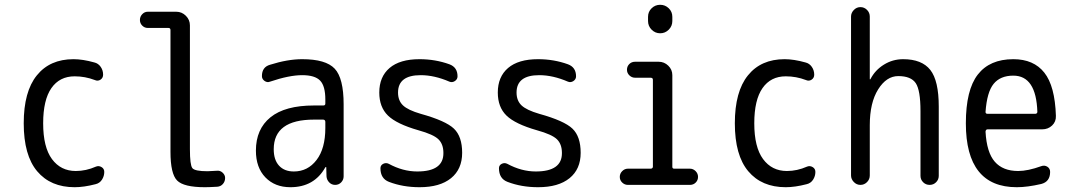

<svg xmlns="http://www.w3.org/2000/svg" viewBox="-20 -780 4540 810"><path d="M294.9 9.8Q193.4 9.8 136.7 -57.6Q80.1 -125 80.1 -259.8Q80.1 -393.6 135.3 -461.9Q190.4 -530.3 290 -530.3Q329.1 -530.3 377.9 -516.6Q394.5 -512.7 404.8 -498Q415 -483.4 415 -464.8Q415 -451.2 403.8 -443.8Q392.6 -436.5 379.9 -442.4Q338.9 -458 294.9 -458Q231.4 -458 196.8 -408.2Q162.1 -358.4 162.1 -259.8Q162.1 -159.2 199.2 -108.9Q236.3 -58.6 299.8 -58.6Q342.8 -58.6 384.8 -77.1Q396.5 -82 408.2 -75.2Q419.9 -68.4 419.9 -54.7Q419.9 -37.1 410.2 -22Q400.4 -6.8 382.8 -2.9Q334 9.8 294.9 9.8Z M603.5 -662.1Q589.8 -662.1 580.1 -671.9Q570.3 -681.6 570.3 -695.8Q570.3 -710 580.1 -720.2Q589.8 -730.5 603.5 -730.5H723.6Q747.1 -730.5 764.2 -713.4Q781.2 -696.3 781.2 -672.9V-150.4Q781.2 -84 791.5 -70.8Q801.8 -57.6 855.5 -57.6Q867.2 -57.6 894.5 -59.6Q908.2 -61.5 918.9 -51.8Q929.7 -42 929.7 -29.3Q929.7 -14.6 920.4 -3.9Q911.1 6.8 896.5 7.8Q862.3 9.8 844.7 9.8Q754.9 9.8 727.1 -18.6Q699.2 -46.9 699.2 -139.6V-653.3Q699.2 -662.1 690.4 -662.1Z M1304.7 -275.4Q1134.8 -275.4 1134.8 -150.4Q1134.8 -105.5 1157.2 -81.1Q1179.7 -56.6 1219.7 -56.6Q1278.3 -56.6 1315.4 -105Q1352.5 -153.3 1352.5 -240.2V-265.6Q1352.5 -274.4 1343.8 -275.4ZM1205.1 9.8Q1139.6 9.8 1099.6 -31.7Q1059.6 -73.2 1059.6 -144.5Q1059.6 -235.4 1121.1 -285.2Q1182.6 -335 1304.7 -335H1343.8Q1352.5 -335 1352.5 -342.8V-360.4Q1352.5 -417 1330.6 -439.9Q1308.6 -462.9 1254.9 -462.9Q1200.2 -462.9 1119.1 -435.5Q1107.4 -430.7 1096.2 -438.5Q1085 -446.3 1085 -459Q1085 -497.1 1119.1 -506.8Q1193.4 -530.3 1254.9 -530.3Q1354.5 -530.3 1392.1 -490.2Q1429.7 -450.2 1429.7 -339.8V-36.1Q1429.7 -21.5 1419.4 -10.7Q1409.2 0 1394 0Q1378.9 0 1368.7 -10.7Q1358.4 -21.5 1357.4 -36.1L1356.4 -74.2Q1356.4 -75.2 1355.5 -75.2Q1353.5 -75.2 1352.5 -74.2Q1305.7 9.8 1205.1 9.8Z M1745.1 -230.5Q1653.3 -256.8 1616.7 -292.5Q1580.1 -328.1 1580.1 -389.6Q1580.1 -456.1 1623.5 -493.2Q1667 -530.3 1750 -530.3Q1816.4 -530.3 1876 -508.8Q1910.2 -496.1 1910.2 -458Q1910.2 -445.3 1898.9 -438Q1887.7 -430.7 1876 -435.5Q1812.5 -462.9 1754.9 -462.9Q1659.2 -462.9 1659.2 -389.6Q1659.2 -355.5 1680.2 -335.4Q1701.2 -315.4 1754.9 -299.8Q1860.4 -270.5 1895 -237.3Q1929.7 -204.1 1929.7 -135.3Q1929.7 -66.4 1882.8 -28.3Q1835.9 9.8 1750 9.8Q1679.7 9.8 1621.1 -12.7Q1585 -26.4 1585 -70.3Q1585 -83 1596.7 -88.9Q1608.4 -94.7 1620.1 -88.9Q1679.7 -56.6 1740.2 -56.6Q1851.6 -56.6 1850.6 -134.8Q1850.6 -171.9 1829.6 -192.4Q1808.6 -212.9 1745.1 -230.5Z M2245.1 -230.5Q2153.3 -256.8 2116.7 -292.5Q2080.1 -328.1 2080.1 -389.6Q2080.1 -456.1 2123.5 -493.2Q2167 -530.3 2250 -530.3Q2316.4 -530.3 2376 -508.8Q2410.2 -496.1 2410.2 -458Q2410.2 -445.3 2398.9 -438Q2387.7 -430.7 2376 -435.5Q2312.5 -462.9 2254.9 -462.9Q2159.2 -462.9 2159.2 -389.6Q2159.2 -355.5 2180.2 -335.4Q2201.2 -315.4 2254.9 -299.8Q2360.4 -270.5 2395 -237.3Q2429.7 -204.1 2429.7 -135.3Q2429.7 -66.4 2382.8 -28.3Q2335.9 9.8 2250 9.8Q2179.7 9.8 2121.1 -12.7Q2085 -26.4 2085 -70.3Q2085 -83 2096.7 -88.9Q2108.4 -94.7 2120.1 -88.9Q2179.7 -56.6 2240.2 -56.6Q2351.6 -56.6 2350.6 -134.8Q2350.6 -171.9 2329.6 -192.4Q2308.6 -212.9 2245.1 -230.5Z M2628.9 0Q2615.2 0 2605 -9.8Q2594.7 -19.5 2594.7 -33.7Q2594.7 -47.9 2605 -58.1Q2615.2 -68.4 2628.9 -68.4H2724.6Q2733.4 -68.4 2734.4 -76.2V-443.4Q2734.4 -452.1 2724.6 -452.1H2659.2Q2645.5 -452.1 2635.3 -461.9Q2625 -471.7 2625 -485.8Q2625 -500 2634.8 -509.8Q2644.5 -519.5 2659.2 -519.5H2758.8Q2782.2 -519.5 2799.3 -502.9Q2816.4 -486.3 2816.4 -462.9V-76.2Q2816.4 -68.4 2824.2 -68.4H2890.6Q2904.3 -68.4 2914.6 -58.1Q2924.8 -47.9 2924.8 -33.7Q2924.8 -19.5 2915 -9.8Q2905.3 0 2890.6 0ZM2713.9 -709Q2713.9 -730.5 2729 -745.1Q2744.1 -759.8 2765.1 -759.8Q2786.1 -759.8 2801.3 -745.1Q2816.4 -730.5 2816.4 -709V-691.4Q2816.4 -669.9 2801.3 -654.8Q2786.1 -639.6 2765.1 -639.6Q2744.1 -639.6 2729 -654.8Q2713.9 -669.9 2713.9 -691.4Z M3294.9 9.8Q3193.4 9.8 3136.7 -57.6Q3080.1 -125 3080.1 -259.8Q3080.1 -393.6 3135.3 -461.9Q3190.4 -530.3 3290 -530.3Q3329.1 -530.3 3377.9 -516.6Q3394.5 -512.7 3404.8 -498Q3415 -483.4 3415 -464.8Q3415 -451.2 3403.8 -443.8Q3392.6 -436.5 3379.9 -442.4Q3338.9 -458 3294.9 -458Q3231.4 -458 3196.8 -408.2Q3162.1 -358.4 3162.1 -259.8Q3162.1 -159.2 3199.2 -108.9Q3236.3 -58.6 3299.8 -58.6Q3342.8 -58.6 3384.8 -77.1Q3396.5 -82 3408.2 -75.2Q3419.9 -68.4 3419.9 -54.7Q3419.9 -37.1 3410.2 -22Q3400.4 -6.8 3382.8 -2.9Q3334 9.8 3294.9 9.8Z M3570.3 -40V-710Q3570.3 -725.6 3582 -737.8Q3593.8 -750 3609.9 -750Q3626 -750 3637.7 -738.3Q3649.4 -726.6 3649.4 -710V-446.3Q3649.4 -445.3 3650.4 -445.3Q3652.3 -445.3 3652.3 -446.3Q3671.9 -484.4 3709 -507.3Q3746.1 -530.3 3790 -530.3Q3869.1 -530.3 3904.8 -484.9Q3940.4 -439.5 3940.4 -330.1V-38.1Q3940.4 -22.5 3929.2 -11.2Q3918 0 3901.9 0Q3885.7 0 3874.5 -11.2Q3863.3 -22.5 3863.3 -38.1V-311.5Q3863.3 -399.4 3843.3 -429.2Q3823.2 -459 3769.5 -459Q3719.7 -459 3684.6 -402.8Q3649.4 -346.7 3649.4 -252V-40Q3649.4 -23.4 3637.7 -11.7Q3626 0 3609.9 0Q3593.8 0 3582 -12.2Q3570.3 -24.4 3570.3 -40Z M4254.9 -460.9Q4200.2 -460.9 4171.9 -426.3Q4143.6 -391.6 4137.7 -307.6Q4137.7 -299.8 4146.5 -299.8H4346.7Q4355.5 -299.8 4356.4 -307.6Q4351.6 -460.9 4254.9 -460.9ZM4269.5 9.8Q4054.7 9.8 4054.7 -259.8Q4054.7 -400.4 4105 -465.3Q4155.3 -530.3 4254.9 -530.3Q4340.8 -530.3 4385.7 -473.6Q4430.7 -417 4434.6 -291Q4435.5 -266.6 4418.5 -250.5Q4401.4 -234.4 4377 -234.4H4146.5Q4138.7 -234.4 4137.7 -224.6Q4142.6 -136.7 4176.8 -97.7Q4210.9 -58.6 4275.4 -58.6Q4316.4 -58.6 4373 -79.1Q4386.7 -84 4398.4 -76.7Q4410.2 -69.3 4410.2 -54.7Q4410.2 -13.7 4373 -3.9Q4314.5 9.8 4269.5 9.8Z"/></svg>

Font: Rounded Mgen+ 1m regular
Style: Regular
Weight: 400
Designer: [Source Han Sans]
Ryoko NISHIZUKA  (kana & ideographs); Paul D. Hunt (Latin, Greek & Cyrillic); Wenlong ZHANG  (bopomofo
Version: Version 1.059.20150602